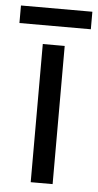

<svg xmlns="http://www.w3.org/2000/svg" viewBox="-70 -709 378 742"><g transform="rotate(5 119.5 -338.5)"><path d="M163 0H78V-536H163ZM258 -677V-609H-19V-677Z"/></g></svg>

Font: Noto Sans Myanmar SemiCondensed
Style: Regular
Weight: 400
Width: 4
Designer: Monotype Design Team
Foundry: Monotype Imaging Inc.
Version: Version 2.107; ttfautohint (v1.8.4.7-5d5b)